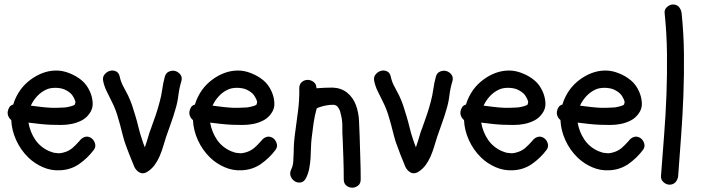

<svg xmlns="http://www.w3.org/2000/svg" viewBox="-20 -787 3186 873"><path d="M73.2 -378.9Q91.8 -404.3 117.7 -423.8Q143.6 -443.4 172.9 -454.6Q202.1 -465.8 233.4 -466.3Q264.6 -466.8 295.9 -454.1Q326.2 -442.4 350.6 -422.4Q375 -402.3 388.7 -371.1Q399.4 -347.7 401.4 -320.3Q403.3 -293 386.7 -270.5Q372.1 -250 351.1 -239.3Q330.1 -228.5 306.2 -223.6Q282.2 -218.8 257.3 -218.8Q232.4 -218.8 210 -219.7Q184.6 -220.7 159.7 -223.6Q134.8 -226.6 109.4 -229.5Q117.2 -185.5 140.6 -151.4Q164.1 -117.2 204.1 -99.6Q214.8 -95.7 220.7 -93.8Q223.6 -92.8 226.1 -92.3Q228.5 -91.8 231.4 -91.8Q239.3 -90.8 244.6 -90.3Q250 -89.8 254.9 -90.8Q261.7 -91.8 264.2 -92.3Q266.6 -92.8 269.5 -93.8Q280.3 -96.7 288.6 -100.6Q296.9 -104.5 308.6 -113.3Q314.5 -118.2 324.2 -127.9Q334 -137.7 340.8 -145.5Q350.6 -159.2 364.7 -164.1Q378.9 -168.9 393.6 -160.2Q406.2 -152.3 411.6 -136.2Q417 -120.1 407.2 -106.4Q378.9 -68.4 340.3 -41.5Q301.8 -14.6 252 -12.7Q211.9 -10.7 174.8 -26.9Q137.7 -43 109.4 -70.3Q74.2 -104.5 53.7 -149.4Q33.2 -194.3 31.2 -241.2Q22.5 -248 18.1 -258.3Q13.7 -268.6 15.1 -279.3Q16.6 -290 22.5 -299.3Q28.3 -308.6 40 -311.5Q50.8 -347.7 73.2 -378.9ZM307.6 -355.5Q296.9 -369.1 274.4 -379.9Q255.9 -387.7 231 -387.7Q206.1 -387.7 188.5 -378.9Q166 -368.2 148.4 -349.1Q130.9 -330.1 120.1 -306.6Q143.6 -303.7 167 -300.8Q190.4 -297.9 213.9 -296.9Q226.6 -296.9 239.3 -296.9Q252 -296.9 264.6 -297.9Q268.6 -297.9 272 -298.3Q275.4 -298.8 279.3 -298.8Q288.1 -300.8 292.5 -301.3Q296.9 -301.8 301.8 -303.7Q305.7 -304.7 311.5 -306.6Q316.4 -308.6 317.4 -309.6Q318.4 -310.5 320.3 -311.5L323.2 -323.2Q321.3 -327.1 320.8 -330.6Q320.3 -334 318.4 -336.9Q317.4 -339.8 314 -345.7Q310.5 -351.6 307.6 -355.5Z M546.9 -141.6Q539.1 -167 532.7 -193.4Q526.4 -219.7 518.6 -245.1Q507.8 -287.1 486.3 -329.1Q475.6 -350.6 464.8 -372.6Q454.1 -394.5 449.2 -418Q445.3 -436.5 455.6 -448.7Q465.8 -460.9 479.5 -464.8Q493.2 -468.8 506.8 -462.9Q520.5 -457 524.4 -438.5Q529.3 -415 540.5 -394.5Q551.8 -374 562.5 -352.5Q573.2 -330.1 581.1 -306.6Q588.9 -283.2 595.7 -259.8Q603.5 -234.4 609.9 -207.5Q616.2 -180.7 625 -155.3Q627.9 -145.5 631.3 -136.2Q634.8 -127 638.7 -117.2Q648.4 -145.5 654.3 -166.5Q660.2 -187.5 668 -207Q678.7 -236.3 688.5 -265.1Q698.2 -293.9 706.1 -324.2Q713.9 -352.5 717.8 -381.3Q721.7 -410.2 729.5 -438.5Q734.4 -456.1 749 -461.9Q763.7 -467.8 777.3 -463.9Q791 -460 800.3 -447.8Q809.6 -435.5 804.7 -418Q794.9 -385.7 791 -353Q787.1 -320.3 777.3 -289.1Q768.6 -257.8 757.3 -227.1Q746.1 -196.3 735.4 -165Q728.5 -143.6 721.7 -120.6Q714.8 -97.7 705.6 -76.2Q696.3 -54.7 682.6 -36.1Q668.9 -17.6 648.4 -4.9Q629.9 5.9 614.3 -2.9Q598.6 -11.7 590.8 -28.3Q579.1 -56.6 567.9 -85Q556.6 -113.3 546.9 -141.6Z M899.4 -378.9Q918 -404.3 943.8 -423.8Q969.7 -443.4 999 -454.6Q1028.3 -465.8 1059.6 -466.3Q1090.8 -466.8 1122.1 -454.1Q1152.3 -442.4 1176.8 -422.4Q1201.2 -402.3 1214.8 -371.1Q1225.6 -347.7 1227.5 -320.3Q1229.5 -293 1212.9 -270.5Q1198.2 -250 1177.2 -239.3Q1156.2 -228.5 1132.3 -223.6Q1108.4 -218.8 1083.5 -218.8Q1058.6 -218.8 1036.1 -219.7Q1010.7 -220.7 985.8 -223.6Q960.9 -226.6 935.5 -229.5Q943.4 -185.5 966.8 -151.4Q990.2 -117.2 1030.3 -99.6Q1041 -95.7 1046.9 -93.8Q1049.8 -92.8 1052.2 -92.3Q1054.7 -91.8 1057.6 -91.8Q1065.4 -90.8 1070.8 -90.3Q1076.2 -89.8 1081.1 -90.8Q1087.9 -91.8 1090.3 -92.3Q1092.8 -92.8 1095.7 -93.8Q1106.4 -96.7 1114.7 -100.6Q1123 -104.5 1134.8 -113.3Q1140.6 -118.2 1150.4 -127.9Q1160.2 -137.7 1167 -145.5Q1176.8 -159.2 1190.9 -164.1Q1205.1 -168.9 1219.7 -160.2Q1232.4 -152.3 1237.8 -136.2Q1243.2 -120.1 1233.4 -106.4Q1205.1 -68.4 1166.5 -41.5Q1127.9 -14.6 1078.1 -12.7Q1038.1 -10.7 1001 -26.9Q963.9 -43 935.5 -70.3Q900.4 -104.5 879.9 -149.4Q859.4 -194.3 857.4 -241.2Q848.6 -248 844.2 -258.3Q839.8 -268.6 841.3 -279.3Q842.8 -290 848.6 -299.3Q854.5 -308.6 866.2 -311.5Q877 -347.7 899.4 -378.9ZM1133.8 -355.5Q1123 -369.1 1100.6 -379.9Q1082 -387.7 1057.1 -387.7Q1032.2 -387.7 1014.6 -378.9Q992.2 -368.2 974.6 -349.1Q957 -330.1 946.3 -306.6Q969.7 -303.7 993.2 -300.8Q1016.6 -297.9 1040 -296.9Q1052.7 -296.9 1065.4 -296.9Q1078.1 -296.9 1090.8 -297.9Q1094.7 -297.9 1098.1 -298.3Q1101.6 -298.8 1105.5 -298.8Q1114.3 -300.8 1118.7 -301.3Q1123 -301.8 1127.9 -303.7Q1131.8 -304.7 1137.7 -306.6Q1142.6 -308.6 1143.6 -309.6Q1144.5 -310.5 1146.5 -311.5L1149.4 -323.2Q1147.5 -327.1 1147 -330.6Q1146.5 -334 1144.5 -336.9Q1143.6 -339.8 1140.1 -345.7Q1136.7 -351.6 1133.8 -355.5Z M1315.4 -93.8Q1315.4 -135.7 1321.3 -178.7Q1328.1 -230.5 1335 -281.7Q1341.8 -333 1340.8 -385.7Q1340.8 -404.3 1352.5 -414.1Q1364.3 -423.8 1378.9 -423.8Q1393.6 -423.8 1406.2 -414.1Q1418.9 -404.3 1418.9 -385.7Q1457 -388.7 1491.2 -388.7Q1530.3 -387.7 1557.6 -366.2Q1585 -344.7 1598.6 -308.6Q1610.4 -275.4 1612.3 -240.2Q1614.3 -205.1 1615.2 -169.9Q1616.2 -120.1 1618.2 -70.8Q1620.1 -21.5 1620.1 28.3Q1620.1 47.9 1607.9 57.1Q1595.7 66.4 1581.5 66.4Q1567.4 66.4 1555.2 57.1Q1543 47.9 1543 28.3Q1543 -18.6 1541.5 -63.5Q1540 -108.4 1538.1 -155.3Q1536.1 -180.7 1536.6 -207.5Q1537.1 -234.4 1532.2 -256.8Q1529.3 -270.5 1526.4 -280.8Q1523.4 -291 1515.6 -300.8Q1513.7 -304.7 1507.3 -307.6Q1501 -310.5 1496.1 -310.5Q1481.4 -310.5 1468.8 -308.6Q1456.1 -306.6 1442.4 -302.7Q1436.5 -300.8 1430.7 -298.8Q1424.8 -296.9 1419.9 -293.9Q1410.2 -258.8 1405.8 -227.1Q1401.4 -195.3 1397.5 -163.1Q1394.5 -139.6 1394 -115.7Q1393.6 -91.8 1392.1 -68.4Q1390.6 -44.9 1386.2 -21.5Q1381.8 2 1371.1 23.4Q1362.3 40 1347.7 42.5Q1333 44.9 1320.8 37.6Q1308.6 30.3 1302.2 15.6Q1295.9 1 1303.7 -15.6Q1312.5 -33.2 1313.5 -53.7Q1314.5 -74.2 1315.4 -93.8Z M1779.3 -141.6Q1771.5 -167 1765.1 -193.4Q1758.8 -219.7 1751 -245.1Q1740.2 -287.1 1718.8 -329.1Q1708 -350.6 1697.3 -372.6Q1686.5 -394.5 1681.6 -418Q1677.7 -436.5 1688 -448.7Q1698.2 -460.9 1711.9 -464.8Q1725.6 -468.8 1739.3 -462.9Q1752.9 -457 1756.8 -438.5Q1761.7 -415 1772.9 -394.5Q1784.2 -374 1794.9 -352.5Q1805.7 -330.1 1813.5 -306.6Q1821.3 -283.2 1828.1 -259.8Q1835.9 -234.4 1842.3 -207.5Q1848.6 -180.7 1857.4 -155.3Q1860.4 -145.5 1863.8 -136.2Q1867.2 -127 1871.1 -117.2Q1880.9 -145.5 1886.7 -166.5Q1892.6 -187.5 1900.4 -207Q1911.1 -236.3 1920.9 -265.1Q1930.7 -293.9 1938.5 -324.2Q1946.3 -352.5 1950.2 -381.3Q1954.1 -410.2 1961.9 -438.5Q1966.8 -456.1 1981.4 -461.9Q1996.1 -467.8 2009.8 -463.9Q2023.4 -460 2032.7 -447.8Q2042 -435.5 2037.1 -418Q2027.3 -385.7 2023.4 -353Q2019.5 -320.3 2009.8 -289.1Q2001 -257.8 1989.7 -227.1Q1978.5 -196.3 1967.8 -165Q1960.9 -143.6 1954.1 -120.6Q1947.3 -97.7 1938 -76.2Q1928.7 -54.7 1915 -36.1Q1901.4 -17.6 1880.9 -4.9Q1862.3 5.9 1846.7 -2.9Q1831.1 -11.7 1823.2 -28.3Q1811.5 -56.6 1800.3 -85Q1789.1 -113.3 1779.3 -141.6Z M2131.8 -378.9Q2150.4 -404.3 2176.3 -423.8Q2202.1 -443.4 2231.4 -454.6Q2260.7 -465.8 2292 -466.3Q2323.2 -466.8 2354.5 -454.1Q2384.8 -442.4 2409.2 -422.4Q2433.6 -402.3 2447.3 -371.1Q2458 -347.7 2460 -320.3Q2461.9 -293 2445.3 -270.5Q2430.7 -250 2409.7 -239.3Q2388.7 -228.5 2364.7 -223.6Q2340.8 -218.8 2315.9 -218.8Q2291 -218.8 2268.6 -219.7Q2243.2 -220.7 2218.3 -223.6Q2193.4 -226.6 2168 -229.5Q2175.8 -185.5 2199.2 -151.4Q2222.7 -117.2 2262.7 -99.6Q2273.4 -95.7 2279.3 -93.8Q2282.2 -92.8 2284.7 -92.3Q2287.1 -91.8 2290 -91.8Q2297.9 -90.8 2303.2 -90.3Q2308.6 -89.8 2313.5 -90.8Q2320.3 -91.8 2322.8 -92.3Q2325.2 -92.8 2328.1 -93.8Q2338.9 -96.7 2347.2 -100.6Q2355.5 -104.5 2367.2 -113.3Q2373 -118.2 2382.8 -127.9Q2392.6 -137.7 2399.4 -145.5Q2409.2 -159.2 2423.3 -164.1Q2437.5 -168.9 2452.1 -160.2Q2464.8 -152.3 2470.2 -136.2Q2475.6 -120.1 2465.8 -106.4Q2437.5 -68.4 2398.9 -41.5Q2360.4 -14.6 2310.5 -12.7Q2270.5 -10.7 2233.4 -26.9Q2196.3 -43 2168 -70.3Q2132.8 -104.5 2112.3 -149.4Q2091.8 -194.3 2089.8 -241.2Q2081.1 -248 2076.7 -258.3Q2072.3 -268.6 2073.7 -279.3Q2075.2 -290 2081.1 -299.3Q2086.9 -308.6 2098.6 -311.5Q2109.4 -347.7 2131.8 -378.9ZM2366.2 -355.5Q2355.5 -369.1 2333 -379.9Q2314.5 -387.7 2289.6 -387.7Q2264.6 -387.7 2247.1 -378.9Q2224.6 -368.2 2207 -349.1Q2189.5 -330.1 2178.7 -306.6Q2202.1 -303.7 2225.6 -300.8Q2249 -297.9 2272.5 -296.9Q2285.2 -296.9 2297.9 -296.9Q2310.5 -296.9 2323.2 -297.9Q2327.1 -297.9 2330.6 -298.3Q2334 -298.8 2337.9 -298.8Q2346.7 -300.8 2351.1 -301.3Q2355.5 -301.8 2360.4 -303.7Q2364.3 -304.7 2370.1 -306.6Q2375 -308.6 2376 -309.6Q2377 -310.5 2378.9 -311.5L2381.8 -323.2Q2379.9 -327.1 2379.4 -330.6Q2378.9 -334 2377 -336.9Q2376 -339.8 2372.6 -345.7Q2369.1 -351.6 2366.2 -355.5Z M2570.3 -378.9Q2588.9 -404.3 2614.7 -423.8Q2640.6 -443.4 2669.9 -454.6Q2699.2 -465.8 2730.5 -466.3Q2761.7 -466.8 2793 -454.1Q2823.2 -442.4 2847.7 -422.4Q2872.1 -402.3 2885.7 -371.1Q2896.5 -347.7 2898.4 -320.3Q2900.4 -293 2883.8 -270.5Q2869.1 -250 2848.1 -239.3Q2827.1 -228.5 2803.2 -223.6Q2779.3 -218.8 2754.4 -218.8Q2729.5 -218.8 2707 -219.7Q2681.6 -220.7 2656.7 -223.6Q2631.8 -226.6 2606.4 -229.5Q2614.3 -185.5 2637.7 -151.4Q2661.1 -117.2 2701.2 -99.6Q2711.9 -95.7 2717.8 -93.8Q2720.7 -92.8 2723.1 -92.3Q2725.6 -91.8 2728.5 -91.8Q2736.3 -90.8 2741.7 -90.3Q2747.1 -89.8 2752 -90.8Q2758.8 -91.8 2761.2 -92.3Q2763.7 -92.8 2766.6 -93.8Q2777.3 -96.7 2785.6 -100.6Q2793.9 -104.5 2805.7 -113.3Q2811.5 -118.2 2821.3 -127.9Q2831.1 -137.7 2837.9 -145.5Q2847.7 -159.2 2861.8 -164.1Q2876 -168.9 2890.6 -160.2Q2903.3 -152.3 2908.7 -136.2Q2914.1 -120.1 2904.3 -106.4Q2876 -68.4 2837.4 -41.5Q2798.8 -14.6 2749 -12.7Q2709 -10.7 2671.9 -26.9Q2634.8 -43 2606.4 -70.3Q2571.3 -104.5 2550.8 -149.4Q2530.3 -194.3 2528.3 -241.2Q2519.5 -248 2515.1 -258.3Q2510.7 -268.6 2512.2 -279.3Q2513.7 -290 2519.5 -299.3Q2525.4 -308.6 2537.1 -311.5Q2547.9 -347.7 2570.3 -378.9ZM2804.7 -355.5Q2793.9 -369.1 2771.5 -379.9Q2752.9 -387.7 2728 -387.7Q2703.1 -387.7 2685.5 -378.9Q2663.1 -368.2 2645.5 -349.1Q2627.9 -330.1 2617.2 -306.6Q2640.6 -303.7 2664.1 -300.8Q2687.5 -297.9 2710.9 -296.9Q2723.6 -296.9 2736.3 -296.9Q2749 -296.9 2761.7 -297.9Q2765.6 -297.9 2769 -298.3Q2772.5 -298.8 2776.4 -298.8Q2785.2 -300.8 2789.6 -301.3Q2793.9 -301.8 2798.8 -303.7Q2802.7 -304.7 2808.6 -306.6Q2813.5 -308.6 2814.5 -309.6Q2815.4 -310.5 2817.4 -311.5L2820.3 -323.2Q2818.4 -327.1 2817.9 -330.6Q2817.4 -334 2815.4 -336.9Q2814.5 -339.8 2811 -345.7Q2807.6 -351.6 2804.7 -355.5Z M3040 -766.6Q3057.6 -766.6 3067.4 -754.9Q3077.1 -743.2 3079.1 -727.5Q3088.9 -634.8 3089.8 -542Q3090.8 -449.2 3087.4 -356.4Q3084 -263.7 3077.1 -170.9Q3070.3 -78.1 3063.5 13.7Q3061.5 30.3 3051.3 41.5Q3041 52.7 3024.4 52.7Q3009.8 52.7 2997.1 41.5Q2984.4 30.3 2985.4 13.7Q2992.2 -78.1 2999.5 -170.9Q3006.8 -263.7 3010.3 -356.4Q3013.7 -449.2 3012.7 -542Q3011.7 -634.8 3002 -727.5Q3000 -743.2 3012.7 -754.9Q3025.4 -766.6 3040 -766.6Z"/></svg>

Font: Schoolbell
Style: Regular
Weight: 400
Designer: Font Diner, Inc
Foundry: Font Diner, Inc
Version: Version 1.000